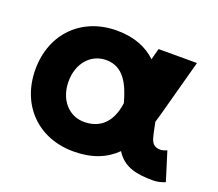

<svg xmlns="http://www.w3.org/2000/svg" viewBox="-95 -653 907 798"><g transform="rotate(20 358.0 -254.0)"><path d="M702.6 1.5 663.1 -125C656.7 -121.6 643.1 -117.2 634.3 -117.2C609.9 -117.2 597.7 -128.4 590.8 -151.4C585.4 -169.9 581.1 -193.4 575.7 -219.2C579.1 -230.5 582.5 -242.2 585.9 -253.9L654.8 -507.8H484.9L471.7 -458C432.1 -495.6 376.5 -521 296.9 -521C141.6 -521 32.7 -412.1 32.7 -253.9C32.7 -95.7 141.6 13.2 296.9 13.2C377.4 13.2 437.5 -10.7 483.4 -55.7C520.5 3.9 580.6 13.2 650.4 13.2C668 13.2 690.4 7.8 702.6 1.5ZM296.9 -390.6C373.5 -390.6 405.3 -324.2 426.3 -247.1C412.6 -146 354 -117.2 296.9 -117.2C228.5 -117.2 179.2 -174.3 179.2 -253.9C179.2 -333.5 228.5 -390.6 296.9 -390.6Z"/></g></svg>

Font: Giphurs ExtraBold
Style: Regular
Weight: 800
Version: Version 1.000